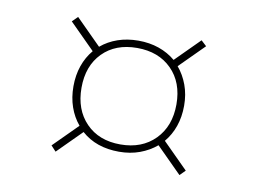

<svg xmlns="http://www.w3.org/2000/svg" viewBox="-50 -571 659 492"><g transform="rotate(10 280.0 -325.0)"><path d="M443 -148 457 -162 391 -228Q407 -247 415.5 -271.5Q424 -296 424 -325Q424 -354 415 -378.5Q406 -403 390 -422L453 -485L439 -498L377 -436Q358 -452 333.5 -460.5Q309 -469 280 -469Q251 -469 226.5 -460.5Q202 -452 183 -436L117 -502L103 -488L169 -422Q153 -403 144.5 -378.5Q136 -354 136 -325Q136 -296 144.5 -271.5Q153 -247 169 -228L107 -166L120 -152L182 -214Q201 -197 225.5 -188.5Q250 -180 280 -180Q309 -180 333.5 -189Q358 -198 377 -214ZM280 -199Q224 -199 190.5 -233.5Q157 -268 157 -325Q157 -382 190.5 -416Q224 -450 280 -450Q336 -450 370 -416Q404 -382 404 -325Q404 -268 370 -233.5Q336 -199 280 -199Z"/></g></svg>

Font: Fixel Variable
Style: Regular
Weight: 100
Width: 3
Designer: AlfaBravo + MacPaw
Foundry: Kyrylo Tkachov, Marchela Mozhyna, Serhii Makarenko, Maria Weinstein, Zakhar Kryvoshyya
Version: Version 1.211